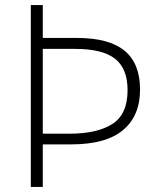

<svg xmlns="http://www.w3.org/2000/svg" viewBox="-20 -734 624 754"><path d="M530 -382Q530 -279 463 -223Q396 -167 260 -167H148V0H101V-714H148V-585H282Q408 -585 469 -535Q530 -485 530 -382ZM254 -209Q361 -209 421 -247Q481 -285 481 -380Q481 -465 431.5 -503.5Q382 -542 275 -542H148V-209Z"/></svg>

Font: Noto Kufi Arabic ExtraLight
Style: Regular
Weight: 200
Designer: Monotype Design Team, David Williams, Khaled Hosny
Foundry: Google LLC
Version: Version 2.109; ttfautohint (v1.8.4.7-5d5b)